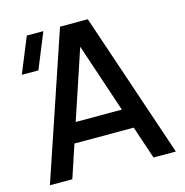

<svg xmlns="http://www.w3.org/2000/svg" viewBox="-106 -819 883 918"><g transform="rotate(-15 335.0 -360.0)"><path d="M652.5 0H542L487.5 -162.5H194L140 0H29L272 -720H409.5ZM455 -260.5 340.5 -602.5 226.5 -260.5ZM118 -545H36L107.5 -720H189.5Z"/></g></svg>

Font: Vela Sans SemBd
Style: Regular
Weight: 600
Designer: Principal design: Mikhail Sharanda - project Manrope.
Design modification: Ravid Balaliev
Foundry: Mikhail Sharanda
Version: Version 1.001